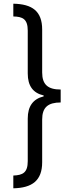

<svg xmlns="http://www.w3.org/2000/svg" viewBox="-20 -852 384 1038"><path d="M308 -298V-368C240 -368 208 -394 208 -460V-692C208 -792 154 -830 52 -832V-763C103 -762 130 -749 130 -686V-455C130 -387 159 -349 216 -336V-331C159 -317 130 -278 130 -211V19C130 82 103 95 52 97V166C154 164 208 124 208 25V-206C208 -272 240 -298 308 -298Z"/></svg>

Font: Noto Sans Devanagari UI Condensed
Style: Regular
Weight: 400
Width: 3
Designer: Jelle Bosma - Monotype Design Team
Foundry: Monotype Imaging Inc.
Version: Version 2.003